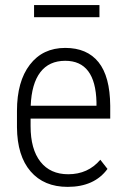

<svg xmlns="http://www.w3.org/2000/svg" viewBox="-20 -727 498 757"><path d="M246.6 9.8Q153.3 9.8 100.6 -51.3Q47.9 -112.3 46.9 -225.1V-289.6Q46.9 -405.8 97.7 -471.9Q148.4 -538.1 237.3 -538.1Q323.2 -538.1 368.4 -481.9Q413.6 -425.8 414.6 -310.1V-259.3H100.6V-229.5Q100.6 -138.7 139.4 -89.4Q178.2 -40 249 -40Q327.1 -40 375.5 -97.2L403.8 -61Q352.1 9.8 246.6 9.8ZM237.3 -487.3Q173.3 -487.3 138.9 -442.1Q104.5 -397 101.1 -310.1H360.4V-324.2Q356.4 -487.3 237.3 -487.3ZM372.1 -659.2H114.3V-707H372.1Z"/></svg>

Font: Roboto Condensed Light
Style: Regular
Weight: 300
Designer: Google
Version: Version 2.134; 2016